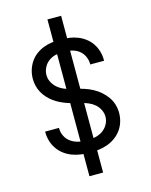

<svg xmlns="http://www.w3.org/2000/svg" viewBox="-136 -924 872 1112"><g transform="rotate(-15 300.0 -368.0)"><path d="M299 -29Q272 -29 245.5 -32.5Q219 -36 194 -45Q169 -54 147 -70Q125 -86 109.5 -108Q94 -130 86 -156Q78 -182 78 -209Q78 -210 78 -211.5Q78 -213 78 -214H161Q161 -213 161 -212.5Q161 -212 161 -211Q161 -186 172.5 -163.5Q184 -141 204.5 -127Q225 -113 249.5 -107.5Q274 -102 299 -102Q323 -102 347.5 -107Q372 -112 392.5 -125.5Q413 -139 425.5 -161Q438 -183 438 -208Q438 -229 428 -249Q418 -269 402 -283Q386 -297 366 -305.5Q346 -314 325 -319.5Q304 -325 283 -330Q262 -335 242 -342Q222 -349 202.5 -358.5Q183 -368 165.5 -381Q148 -394 133.5 -410Q119 -426 108.5 -445Q98 -464 93 -485Q88 -506 88 -527Q88 -554 95.5 -579Q103 -604 117.5 -626Q132 -648 153 -664Q174 -680 198.5 -689.5Q223 -699 249 -702.5Q275 -706 301 -706Q327 -706 353 -702.5Q379 -699 403.5 -689.5Q428 -680 449 -664Q470 -648 484.5 -626.5Q499 -605 506.5 -579.5Q514 -554 514 -528Q514 -526 514 -525Q514 -524 514 -522H431Q431 -523 431 -524Q431 -525 431 -526Q431 -549 420.5 -571.5Q410 -594 391 -608Q372 -622 348.5 -627.5Q325 -633 301 -633Q277 -633 254 -628Q231 -623 211.5 -609Q192 -595 181 -573Q170 -551 170 -528Q170 -502 184 -479Q198 -456 219.5 -441.5Q241 -427 266 -420Q291 -413 316 -407Q341 -401 365.5 -393Q390 -385 413 -372.5Q436 -360 455.5 -343Q475 -326 490 -305Q505 -284 512.5 -259Q520 -234 520 -208Q520 -181 512 -155Q504 -129 488.5 -107.5Q473 -86 451 -70Q429 -54 404 -45Q379 -36 352.5 -32.5Q326 -29 299 -29ZM259 102V-74H261V-662H259V-838H341V-662H339V-74H341V102Z"/></g></svg>

Font: Iosevka Mono
Style: Regular
Weight: 400
Designer: Belleve Invis
Foundry: Belleve Invis
Version: Version 11.1.1